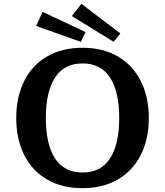

<svg xmlns="http://www.w3.org/2000/svg" viewBox="-20 -970 865 1005"><path d="M65 -352Q65 -462 106.5 -545.5Q148 -629 226.5 -674.5Q305 -720 412 -720Q519 -720 597 -674.5Q675 -629 717 -545.5Q759 -462 759 -352Q759 -242 717 -159Q675 -76 596.5 -30.5Q518 15 412 15Q305 15 226.5 -30.5Q148 -76 106.5 -159Q65 -242 65 -352ZM604 -352Q604 -490 556 -564Q508 -638 412 -638Q316 -638 268 -564Q220 -490 220 -352Q220 -215 268 -141Q316 -67 412 -67Q508 -67 556 -141Q604 -215 604 -352ZM356 -886 406 -950 610 -795 575 -751ZM169 -834 203 -908 428 -802 403 -751Z"/></svg>

Font: Andada Pro ExtraBold
Style: Regular
Weight: 800
Designer: Carolina Giovagnoli
Foundry: Huerta Tipografica
Version: Version 3.005; ttfautohint (v1.8.4)